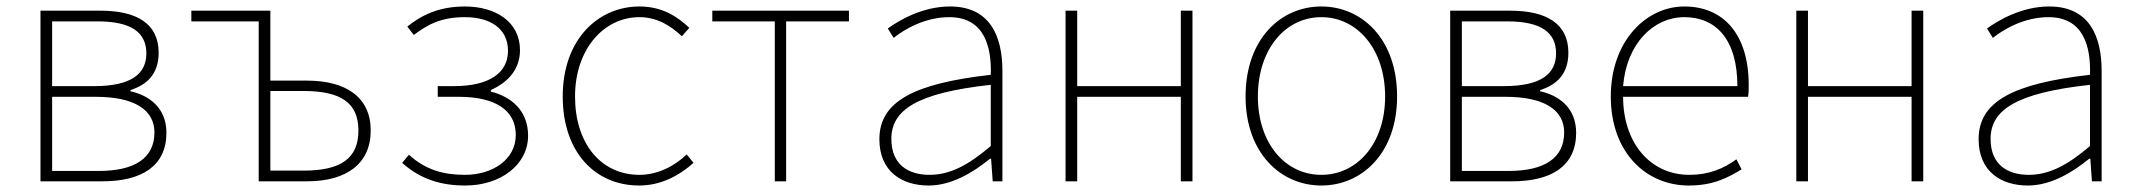

<svg xmlns="http://www.w3.org/2000/svg" viewBox="-20 -560 6601 593"><path d="M105 0H296C419 0 494 -48 494 -150C494 -229 438 -266 383 -278V-282C431 -297 470 -329 470 -397C470 -486 404 -527 290 -527H105ZM141 -294V-494H281C387 -494 432 -459 432 -395C432 -333 387 -294 271 -294ZM141 -32V-261H276C393 -261 457 -222 457 -151C457 -73 398 -32 285 -32Z M779 0H928C1051 0 1125 -55 1125 -157C1125 -258 1051 -311 928 -311H815V-527H571V-494H779ZM815 -33V-279H917C1032 -279 1087 -243 1087 -157C1087 -70 1032 -33 917 -33Z M1417 13C1526 13 1611 -51 1611 -141C1611 -220 1557 -262 1496 -277V-282C1550 -306 1586 -347 1586 -405C1586 -494 1509 -540 1416 -540C1335 -540 1282 -513 1238 -478L1258 -452C1302 -485 1343 -507 1416 -507C1491 -507 1549 -474 1549 -403C1549 -337 1494 -294 1382 -294H1332V-261H1397C1508 -261 1573 -221 1573 -143C1573 -67 1501 -20 1416 -20C1350 -20 1295 -35 1243 -82L1222 -57C1279 -6 1343 13 1417 13Z M1954 13C2022 13 2078 -18 2122 -57L2101 -83C2064 -48 2013 -20 1955 -20C1835 -20 1756 -118 1756 -262C1756 -407 1844 -507 1955 -507C2009 -507 2051 -481 2086 -448L2109 -474C2074 -507 2027 -540 1955 -540C1828 -540 1718 -439 1718 -262C1718 -88 1820 13 1954 13Z M2373 0H2408V-494H2602V-527H2180V-494H2373Z M2848 13C2918 13 2984 -26 3038 -70H3041L3046 0H3076V-341C3076 -448 3038 -540 2914 -540C2828 -540 2755 -496 2722 -472L2740 -443C2774 -470 2837 -507 2912 -507C3021 -507 3043 -414 3040 -329C2803 -302 2696 -247 2696 -130C2696 -30 2766 13 2848 13ZM2851 -20C2787 -20 2733 -50 2733 -131C2733 -220 2811 -273 3040 -298V-109C2971 -50 2914 -20 2851 -20Z M3271 0H3307V-261H3627V0H3663V-527H3627V-294H3307V-527H3271Z M4061 13C4187 13 4295 -88 4295 -262C4295 -439 4187 -540 4061 -540C3935 -540 3827 -439 3827 -262C3827 -88 3935 13 4061 13ZM4061 -20C3949 -20 3865 -118 3865 -262C3865 -407 3949 -507 4061 -507C4173 -507 4258 -407 4258 -262C4258 -118 4173 -20 4061 -20Z M4459 0H4650C4773 0 4848 -48 4848 -150C4848 -229 4792 -266 4737 -278V-282C4785 -297 4824 -329 4824 -397C4824 -486 4758 -527 4644 -527H4459ZM4495 -294V-494H4635C4741 -494 4786 -459 4786 -395C4786 -333 4741 -294 4625 -294ZM4495 -32V-261H4630C4747 -261 4811 -222 4811 -151C4811 -73 4752 -32 4639 -32Z M5196 13C5274 13 5319 -13 5359 -37L5343 -68C5303 -39 5258 -20 5198 -20C5074 -20 4993 -122 4993 -261H5379C5381 -274 5381 -286 5381 -297C5381 -453 5304 -540 5182 -540C5065 -540 4955 -434 4955 -262C4955 -90 5063 13 5196 13ZM4993 -294C5004 -427 5088 -507 5182 -507C5281 -507 5346 -437 5346 -294Z M5528 0H5564V-261H5884V0H5920V-527H5884V-294H5564V-527H5528Z M6243 13C6313 13 6379 -26 6433 -70H6436L6441 0H6471V-341C6471 -448 6433 -540 6309 -540C6223 -540 6150 -496 6117 -472L6135 -443C6169 -470 6232 -507 6307 -507C6416 -507 6438 -414 6435 -329C6198 -302 6091 -247 6091 -130C6091 -30 6161 13 6243 13ZM6246 -20C6182 -20 6128 -50 6128 -131C6128 -220 6206 -273 6435 -298V-109C6366 -50 6309 -20 6246 -20Z"/></svg>

Font: Noto Sans CJK JP Thin
Style: Regular
Weight: 250
Designer: Ryoko NISHIZUKA (kana & ideographs); Paul D. Hunt (Latin, Greek & Cyrillic); Wenlong ZHANG (bopomofo); Sandoll Communica
Foundry: Adobe Systems Incorporated
Version: Version 1.004;PS 1.004;hotconv 1.0.82;makeotf.lib2.5.63406